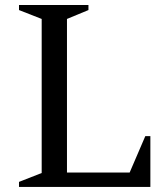

<svg xmlns="http://www.w3.org/2000/svg" viewBox="-20 -740 650 760"><path d="M575.2 0H55.2V-20L145 -55.2V-665L55.2 -700.2V-720.2H330.1V-700.2L245.1 -665V-57.1H493.2L555.2 -201.2H575.2Z"/></svg>

Font: Amethysta
Style: Regular
Weight: 400
Designer: Konstantin Vinogradov, Alexei Vanyashin
Foundry: Cyreal (www.cyreal.org)
Version: Version 1.002